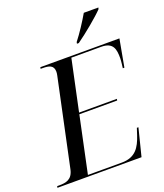

<svg xmlns="http://www.w3.org/2000/svg" viewBox="-184 -1041 985 1150"><g transform="rotate(-20 308.5 -465.5)"><path d="M388 -781 386 -771H398C456 -812 545 -886 578 -921L581 -931H488C462 -886 422 -824 388 -781ZM-19 0H517L561 -175H551L537 -132C514 -63 483 -10 395 -10H179L255 -369H496L498 -379H257L326 -704H516C594 -704 600 -656 600 -601C600 -583 595 -548 594 -539H604L636 -714H132L130 -704H143C182 -704 213 -698 213 -656C213 -649 212 -641 210 -632L92 -77C79 -17 40 -10 -4 -10H-17Z"/></g></svg>

Font: Noto Serif Display
Style: Italic
Weight: 400
Italic angle: -12°
Designer: Monotype Design Team
Foundry: Monotype Imaging Inc.
Version: Version 2.009